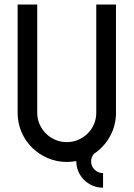

<svg xmlns="http://www.w3.org/2000/svg" viewBox="-20 -722 596 856"><path d="M277.8 0Q232.4 0 192.4 -17.3Q152.3 -34.7 122.6 -64.2Q92.8 -93.8 75.7 -133.8Q58.6 -173.8 58.6 -219.2V-701.7H146V-219.2Q146 -191.9 156.5 -168.2Q167 -144.5 184.8 -126.7Q202.6 -108.9 226.6 -98.6Q250.5 -88.4 277.8 -88.4Q304.7 -88.4 328.6 -98.6Q352.5 -108.9 370.6 -126.7Q388.7 -144.5 398.9 -168.2Q409.2 -191.9 409.2 -219.2V-701.7H497.1V-219.2Q497.1 -190.4 490.2 -164.1Q483.4 -137.7 470.5 -114.3Q457.5 -90.8 439.5 -71Q421.4 -51.3 399.4 -36.6Q386.2 -22.5 386.2 -2Q386.2 8.8 390.4 18.1Q394.5 27.3 401.6 34.4Q408.7 41.5 418.5 45.7Q428.2 49.8 439.5 49.8V114.7Q414.6 114.7 392.8 105.5Q371.1 96.2 355 80.3Q338.9 64.5 329.6 43.2Q320.3 22 320.3 -2.4V-3.9Q310.1 -2 299.6 -1Q289.1 0 277.8 0Z"/></svg>

Font: Aeronef
Style: Regular
Weight: 400
Designer: Peter Wiegel - CAT-Fonts Germany
Foundry: CAT-Fonts, Peter Wiegel
Version: Version 0.002